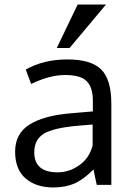

<svg xmlns="http://www.w3.org/2000/svg" viewBox="-20 -806 576 837"><path d="M45.9 0ZM129.4 -141.6Q129.4 -54.7 231.4 -54.7Q282.7 -54.7 326.9 -86.7Q371.1 -118.7 383.8 -172.9V-263.2Q381.3 -263.2 354.2 -260.7Q327.1 -258.3 318.8 -257.8Q212.9 -248.5 171.1 -223.1Q129.4 -197.8 129.4 -141.6ZM92.3 -502.9Q170.4 -546.9 273.7 -546.9Q377 -546.9 421.1 -503.2Q465.3 -459.5 465.3 -354.5V0H401.9Q394.5 -31.2 387.7 -67.4Q343.3 -22.9 304.2 -5.9Q265.1 11.2 212.4 11.2Q137.2 11.2 91.6 -28.1Q45.9 -67.4 45.9 -145.3Q45.9 -223.1 108.2 -262.7Q170.4 -302.2 287.6 -312Q303.7 -313.5 336.2 -316.2Q368.7 -318.8 384.8 -320.3V-367.7Q384.8 -424.3 358.4 -451.7Q332 -479 264.2 -479Q196.3 -479 115.7 -439.9ZM227.5 -596.7 318.4 -786.1H441.9L283.2 -596.7Z"/></svg>

Font: Oxygen
Style: Normal
Weight: 400
Designer: Vernon Adams
Foundry: Vernon Adams
Version: Version Release 0.2.2 webfont; ttfautohint (v0.8.52-bc40) -l